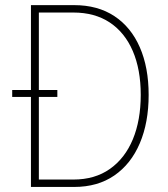

<svg xmlns="http://www.w3.org/2000/svg" viewBox="-20 -740 665 760"><path d="M102.5 0V-719.7H273.4Q366.7 -719.7 432.6 -676.3Q498.5 -632.8 533.4 -553Q568.4 -473.1 568.4 -364.3Q568.4 -254.9 533.4 -172.9Q498.5 -90.8 432.6 -45.4Q366.7 0 273.4 0ZM133.8 -29.3H270.5Q355.5 -29.3 415 -71.3Q474.6 -113.3 505.9 -188.7Q537.1 -264.2 537.1 -364.3Q537.1 -464.8 505.6 -538.1Q474.1 -611.3 414.6 -650.9Q355 -690.4 270.5 -690.4H133.8ZM28.3 -356.4V-383.8H207V-356.4Z"/></svg>

Font: Reddit Sans Condensed ExtraLight
Style: Regular
Weight: 250
Version: Version 1.014